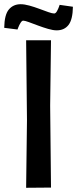

<svg xmlns="http://www.w3.org/2000/svg" viewBox="-29 -890 366 911"><path d="M240 -746Q223 -746 199 -753Q175 -760 151 -769Q127 -778 108 -785Q89 -792 81 -792Q75 -792 68.5 -781.5Q62 -771 58 -760.5Q54 -750 54 -750L-9 -758Q-8 -820 13 -845Q34 -870 69 -870Q87 -870 110.5 -863.5Q134 -857 158 -848Q182 -839 200.5 -832.5Q219 -826 228 -826Q235 -826 241 -836.5Q247 -847 250.5 -857Q254 -867 254 -867L317 -858Q316 -797 296 -771.5Q276 -746 240 -746ZM95 1 99 -321 95 -699H213L209 -389L213 0Z"/></svg>

Font: Ruda
Style: Bold
Weight: 700
Designer: Mariela Monsalve and Angelina Sanchez
Foundry: Mariela Monsalve and Angelina Sanchez
Version: Version 2.000